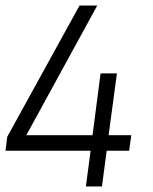

<svg xmlns="http://www.w3.org/2000/svg" viewBox="-20 -670 553 693"><path d="M307 -126H0L6 -176L267 -650H331L75 -182H314L343 -405H402L372 -182H454L446 -126H365L348 3H290Z"/></svg>

Font: Bellota
Style: Italic
Weight: 400
Italic angle: -7.5°
Designer: Kemie Guaida
Foundry: Kemie Guaida
Version: Version 4.001